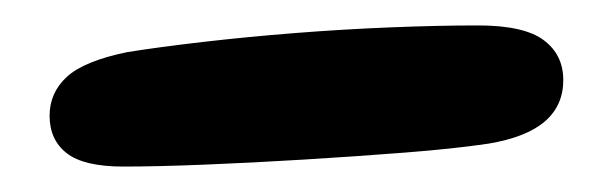

<svg xmlns="http://www.w3.org/2000/svg" viewBox="-20 84 482 151"><path d="M77 215Q46 215 32.5 204.5Q19 194 19 175Q19 157 32.5 144.5Q46 132 80 125Q105 121 139.5 117Q174 113 212 110Q250 107 287.5 105.5Q325 104 356 104Q392 104 407.5 115.5Q423 127 423 147Q423 167 408.5 179.5Q394 192 364 197Q337 201 298.5 204Q260 207 219 209.5Q178 212 140.5 213.5Q103 215 77 215Z"/></svg>

Font: DynaPuff Condensed
Style: Regular
Weight: 400
Width: 3
Designer: Toshi Omagari, Jennifer Daniel
Foundry: Google Fonts
Version: Version 2.000